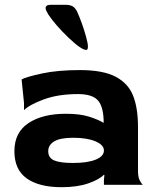

<svg xmlns="http://www.w3.org/2000/svg" viewBox="-20 -770 655 800"><path d="M575 0H413V-21L415 -40L413 -42Q394 -22 348 -6Q302 10 237 10Q143 10 91.5 -26.5Q40 -63 40 -140Q40 -218 98.5 -257Q157 -296 255 -296Q314 -296 352.5 -283.5Q391 -271 412 -258Q412 -323 389 -350.5Q366 -378 305 -378Q223 -378 163 -356Q103 -334 80 -311V-341L70 -439Q90 -450 155.5 -464Q221 -478 313 -478Q409 -478 461.5 -450.5Q514 -423 534.5 -371.5Q555 -320 555 -240V-60Q555 -35 560.5 -22Q566 -9 575 0ZM413 -143Q413 -166 378 -181Q343 -196 285 -196Q231 -196 206 -181Q181 -166 181 -140Q181 -112 206 -101.5Q231 -91 284 -91Q345 -91 379 -105Q413 -119 413 -143ZM252 -750Q272 -750 283 -743.5Q294 -737 302 -720Q323 -673 338.5 -617.5Q354 -562 339 -562Q319 -562 265.5 -613Q212 -664 181 -710Q170 -728 170 -736Q170 -750 191 -750Z"/></svg>

Font: Red Rose Bold
Style: Regular
Weight: 700
Designer: jaikishan Patel
Version: Version 1.000